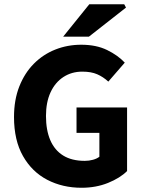

<svg xmlns="http://www.w3.org/2000/svg" viewBox="-20 -875 678 907"><path d="M365.3 12Q275.7 12 203.3 -25.6Q130.9 -63.2 88.6 -137.8Q46.2 -212.3 46.2 -322.2Q46.2 -403.4 71.3 -466.8Q96.3 -530.1 140 -574.1Q183.8 -618.1 241.3 -640.9Q298.8 -663.7 363.8 -663.7Q434.7 -663.7 485.9 -638.7Q537.1 -613.7 569.4 -579.1L491.7 -489.5Q467.4 -511.9 439.1 -524.2Q410.8 -536.6 368.7 -536.6Q318.6 -536.6 279.7 -511.3Q240.8 -486 219 -439.3Q197.2 -392.5 197.2 -327.1Q197.2 -260.3 217.6 -212.8Q238.1 -165.2 278.6 -140.2Q319.2 -115.1 380.5 -115.1Q400.4 -115.1 419 -120.2Q437.7 -125.3 449.5 -134.6V-247.2H341.5V-367.4H580.3V-66.9Q547.1 -33.9 490.3 -10.9Q433.5 12 365.3 12ZM278.3 -701.7 401.7 -854.7H566.9L575.2 -839.2L399.9 -701.7Z"/></svg>

Font: Mada
Style: Regular
Weight: 400
Designer: Khaled Hosny
Version: Version 1.5